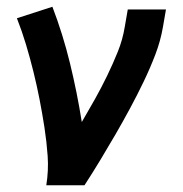

<svg xmlns="http://www.w3.org/2000/svg" viewBox="-20 -548 540 568"><path d="M117 0Q124 -44 121 -86.5Q118 -129 111.5 -171Q105 -213 97 -254Q89 -295 79 -335.5Q69 -376 57 -416Q45 -456 30 -494L135 -528Q166 -447 187 -361Q208 -275 222 -187Q242 -221 261 -255Q280 -289 297 -324Q314 -359 328.5 -395Q343 -431 349 -468L358 -520H471L462 -468Q455 -427 439.5 -386.5Q424 -346 405 -306.5Q386 -267 365 -228Q344 -189 322 -151Q300 -113 277 -75Q254 -37 230 0Z"/></svg>

Font: Iosevka SS18
Style: Bold Italic
Weight: 700
Italic angle: -9°
Monospace: yes
Designer: Belleve Invis
Foundry: Belleve Invis
Version: Version 25.1.1; ttfautohint (v1.8.4)